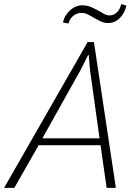

<svg xmlns="http://www.w3.org/2000/svg" viewBox="-38 -916 649 936"><path d="M578.1 -889.2Q574.2 -870.6 565.9 -855Q557.6 -839.4 546.1 -827.9Q534.7 -816.4 520 -810.1Q505.4 -803.7 489.3 -803.7Q469.7 -803.7 453.4 -811.5Q437 -819.3 421.6 -828.4Q406.2 -837.4 391.4 -845.2Q376.5 -853 359.9 -853Q344.2 -853 332.8 -847.4Q321.3 -841.8 313.5 -833.7Q305.7 -825.7 301.5 -816.7Q297.4 -807.6 295.9 -801.3L269 -806.6Q272.9 -825.2 282.5 -840.6Q292 -856 304.4 -866.9Q316.9 -877.9 331.8 -884Q346.7 -890.1 361.8 -890.1Q385.3 -890.1 404.1 -882.3Q422.9 -874.5 439 -865.5Q455.1 -856.4 468.8 -848.6Q482.4 -840.8 495.6 -840.8Q517.1 -840.8 532.5 -856.4Q547.9 -872.1 552.7 -895.5ZM452.1 -208H150.4L31.7 0H-18.1L389.2 -710.9H419.9L526.9 0H481.9ZM168.5 -241.7H447.3L400.9 -573.7L394.5 -647.5H391.6L355 -574.7Z"/></svg>

Font: Ufes Sans Thin
Style: Italic
Weight: 100
Designer: Ricardo Esteves & Thais Bronze
Foundry: ProDesignUfes - Ricardo Esteves, Thais Bronze
Version: Version 2.0